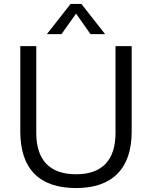

<svg xmlns="http://www.w3.org/2000/svg" viewBox="-20 -946 771 974"><path d="M83 -279V-712H164V-272Q164 -168 215 -115Q266 -62 366 -62Q465 -62 515.5 -115Q566 -168 566 -272V-712H648V-279Q648 -138 576 -65Q504 8 366 8Q226 8 154.5 -64.5Q83 -137 83 -279ZM292 -773H218L338 -926H393L513 -773H439L366 -877Z"/></svg>

Font: Muli
Style: Regular
Weight: 400
Designer: Vernon Adams
Foundry: Vernon Adams
Version: Version 2.000